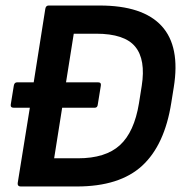

<svg xmlns="http://www.w3.org/2000/svg" viewBox="-20 -675 676 695"><path d="M55 0Q43 0 44 -12L88 -285H30Q17 -285 19 -297L30 -365Q32 -377 42 -377H102L144 -643Q146 -655 156 -655H341Q497 -655 565 -581Q633 -507 609 -359L600 -303Q576 -150 494.5 -75Q413 0 258 0ZM176 -102H262Q362 -102 414 -149.5Q466 -197 483 -301L493 -364Q508 -459 469.5 -506Q431 -553 328 -553H247L219 -377H335Q347 -377 345 -365L334 -297Q333 -285 323 -285H205Z"/></svg>

Font: Sofia Sans
Style: Bold Italic
Weight: 700
Italic angle: -9°
Designer: Botio Nikoltchev, Ani Petrova
Foundry: lettersoup
Version: Version 4.101; ttfautohint (v1.8.4.7-5d5b)